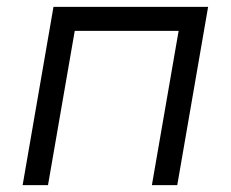

<svg xmlns="http://www.w3.org/2000/svg" viewBox="-20 -540 673 560"><path d="M136 -520H587L497 0H423L501 -450H198L120 0H46Z"/></svg>

Font: Fixel Italic Variable Display Thin
Style: Italic
Weight: 100
Italic angle: -10°
Designer: AlfaBravo + MacPaw
Foundry: Kyrylo Tkachov, Marchela Mozhyna, Serhii Makarenko, Maria Weinstein, Zakhar Kryvoshyya
Version: Version 1.210;Glyphs 3.2 (3217)